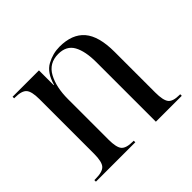

<svg xmlns="http://www.w3.org/2000/svg" viewBox="-134 -705 865 865"><g transform="rotate(-45 298.5 -273.0)"><path d="M25 0V-10H33Q77 -10 92.5 -27Q108 -44 108 -95V-443Q108 -492 93 -509Q78 -526 35 -526H30V-536H198V-442H200Q217 -503 256.5 -524.5Q296 -546 339 -546Q419 -546 458.5 -500Q498 -454 498 -354V-95Q498 -45 512 -27.5Q526 -10 567 -10H572V0H407V-379Q407 -449 385.5 -488Q364 -527 312 -527Q253 -527 226 -477.5Q199 -428 199 -352V-94Q199 -44 213.5 -27Q228 -10 271 -10H276V0Z"/></g></svg>

Font: Noto Serif Display SemiCondensed
Style: Regular
Weight: 400
Width: 4
Designer: Monotype Design Team
Foundry: Monotype Imaging Inc.
Version: Version 2.009